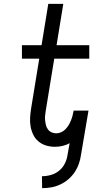

<svg xmlns="http://www.w3.org/2000/svg" viewBox="-20 -755 540 998"><path d="M199 223 198 161Q221 161 244.5 154.5Q268 148 287 132.5Q306 117 317 95Q328 73 331 50L342 -11Q325 -1 305 3.5Q285 8 266 8Q242 8 220 1.5Q198 -5 180.5 -19.5Q163 -34 153 -54.5Q143 -75 139 -97.5Q135 -120 136.5 -144Q138 -168 142 -193L184 -450H94V-520H196L231 -735H309L274 -520H444V-450H262L218 -181Q216 -168 214.5 -155Q213 -142 214.5 -129Q216 -116 219 -104Q222 -92 229.5 -82Q237 -72 248.5 -67Q260 -62 273 -62Q285 -62 297.5 -67.5Q310 -73 319.5 -82.5Q329 -92 336 -103.5Q343 -115 348 -127Q353 -139 356.5 -151.5Q360 -164 362 -176L363 -180H440L401 50Q398 73 390 96Q382 119 368 140Q354 161 334.5 177.5Q315 194 292 204.5Q269 215 245.5 219Q222 223 199 223Z"/></svg>

Font: Iosevka Oblique
Style: Regular
Weight: 400
Italic angle: -9°
Monospace: yes
Designer: Belleve Invis
Foundry: Belleve Invis
Version: Version 32.5.0; ttfautohint (v1.8.4)